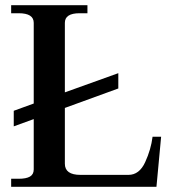

<svg xmlns="http://www.w3.org/2000/svg" viewBox="-20 -720 661 740"><path d="M601 -193 583 0H23V-31H52Q81 -31 95.5 -39.5Q110 -48 110 -67V-261L33 -233V-293L110 -321V-632Q110 -669 52 -669H23V-700H317V-669H287Q230 -669 230 -632V-364L436 -438V-379L230 -304V-89Q230 -46 290 -46H475Q517 -46 539.5 -95Q562 -144 568 -193Z"/></svg>

Font: Taviraj Medium
Style: Regular
Weight: 500
Designer: Katatrad Team
Foundry: CadsonDemak
Version: Version 1.001